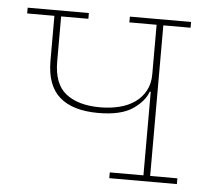

<svg xmlns="http://www.w3.org/2000/svg" viewBox="-43 -552 655 597"><g transform="rotate(5 285.0 -253.0)"><path d="M319 -18H424V-279H421Q410 -248 373.5 -223.5Q337 -199 267 -199Q187 -199 146 -235Q105 -271 105 -348V-488H20V-506H211V-488H126V-348Q126 -277 164.5 -247Q203 -217 271 -217Q303 -217 331 -224Q359 -231 379.5 -245.5Q400 -260 412 -282Q424 -304 424 -333V-488H339V-506H530V-488H445V-18H530V0H319Z"/></g></svg>

Font: IBM Plex Serif Thin
Style: Regular
Weight: 100
Designer: Mike Abbink, Paul van der Laan, Pieter van Rosmalen
Foundry: Bold Monday
Version: Version 3.001